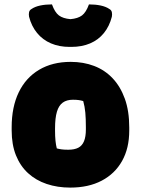

<svg xmlns="http://www.w3.org/2000/svg" viewBox="-20 -840 640 872"><path d="M301 -559Q359 -559 407.5 -540.5Q456 -522 491.5 -484.5Q527 -447 547 -391.5Q567 -336 567 -261V-247Q567 -167 534.5 -109Q502 -51 442 -19.5Q382 12 299 12Q241 12 192 -4.5Q143 -21 107.5 -53.5Q72 -86 52.5 -134.5Q33 -183 33 -248V-262Q33 -354 65 -420.5Q97 -487 157.5 -523Q218 -559 301 -559ZM311 -387Q283 -387 265 -374Q247 -361 238.5 -332.5Q230 -304 230 -257V-246Q230 -221 232 -201Q234 -181 238 -166Q249 -163 260.5 -161.5Q272 -160 290 -160Q318 -160 335.5 -169Q353 -178 361.5 -198.5Q370 -219 370 -252V-263Q370 -301 367.5 -328.5Q365 -356 358 -381Q348 -384 337.5 -385.5Q327 -387 311 -387ZM300 -753Q334 -756 352.5 -770Q371 -784 384 -820Q413 -820 437 -815Q461 -810 477 -799Q486 -794 488 -784.5Q490 -775 488 -764Q477 -721 452 -690Q427 -659 389.5 -643Q352 -627 304 -627H296Q249 -627 211.5 -643Q174 -659 148.5 -690Q123 -721 112 -764Q110 -775 112 -784.5Q114 -794 123 -799Q139 -810 163 -815Q187 -820 216 -820Q229 -784 247.5 -770Q266 -756 300 -753Z"/></svg>

Font: Recursive Monospace Casual Black
Style: Regular
Weight: 900
Version: Version 1.047